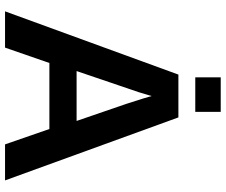

<svg xmlns="http://www.w3.org/2000/svg" viewBox="-87 -809 896 762"><g transform="rotate(90 361.0 -428.0)"><path d="M696 0H553L492 -176H230L169 0H25L276 -688H446ZM371 -548 361 -582 358 -571 346 -531 262 -284H460L392 -482ZM424 -755H287V-856H424Z"/></g></svg>

Font: Libra Sans
Style: Bold
Weight: 700
Foundry: Context Ltd
Version: Version 1.000